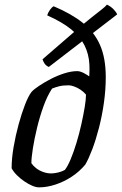

<svg xmlns="http://www.w3.org/2000/svg" viewBox="-20 -806 524 826"><path d="M148 0Q135 0 118.5 -7Q102 -14 84.5 -26Q67 -38 52.5 -52.5Q38 -67 30 -82Q30 -124 38.5 -173.5Q47 -223 60 -270.5Q73 -318 87.5 -355.5Q102 -393 116 -411Q126 -422 148.5 -437Q171 -452 199 -466.5Q227 -481 257 -490.5Q287 -500 312 -500Q324 -500 340 -492Q356 -484 372 -471.5Q388 -459 397 -447L359 -433Q367 -486 364.5 -530Q362 -574 343.5 -611Q325 -648 286.5 -679.5Q248 -711 183 -740Q187 -753 195.5 -764.5Q204 -776 211 -779Q287 -747 336.5 -707.5Q386 -668 410.5 -612Q435 -556 435 -474Q435 -420 427 -363.5Q419 -307 405.5 -255Q392 -203 376.5 -162.5Q361 -122 347 -98Q321 -67 288 -45.5Q255 -24 218.5 -12Q182 0 148 0ZM199 -60Q207 -60 217.5 -61.5Q228 -63 239 -66.5Q250 -70 259 -75Q271 -90 284 -121Q297 -152 309 -191.5Q321 -231 330 -271.5Q339 -312 344.5 -345.5Q350 -379 350 -399Q340 -411 326.5 -420Q313 -429 299 -434Q285 -439 276 -439Q251 -439 235 -435Q219 -431 204 -425Q183 -393 167 -348.5Q151 -304 139.5 -256.5Q128 -209 121.5 -168Q115 -127 115 -104Q123 -92 136 -82Q149 -72 166 -66Q183 -60 199 -60ZM190 -518Q178 -523 171.5 -533Q165 -543 163 -551L326 -692Q350 -712 374 -731Q398 -750 416.5 -764.5Q435 -779 440 -786Q456 -779 468.5 -766Q481 -753 484 -744Z"/></svg>

Font: Texturina Medium 12pt
Style: Italic
Weight: 400
Italic angle: -11°
Version: Version 1.002